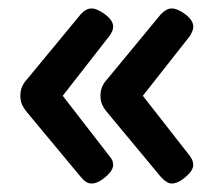

<svg xmlns="http://www.w3.org/2000/svg" viewBox="-20 -484 510 453"><path d="M171 -66 43 -220Q35 -230 31.5 -238.5Q28 -247 28 -258Q28 -280 43 -296L171 -451Q183 -464 196 -464Q209 -464 228 -450Q247 -436 247 -421Q247 -411 238 -399L128 -258L238 -116Q247 -106 247 -95Q247 -82 229 -66.5Q211 -51 196 -51Q183 -51 171 -66ZM360 -66 232 -220Q224 -230 220.5 -238.5Q217 -247 217 -258Q217 -280 232 -296L360 -451Q373 -464 385 -464Q399 -464 417.5 -450Q436 -436 436 -421Q436 -412 428 -399L317 -258L428 -116Q436 -105 436 -95Q436 -82 418 -66.5Q400 -51 385 -51Q374 -51 360 -66Z"/></svg>

Font: Asap-SemiBold
Style: Regular
Weight: 600
Designer: Pablo Cosgaya
Foundry: Omnibus-Type
Version: Version 2.000; ttfautohint (v1.8)